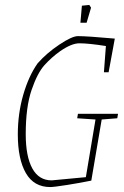

<svg xmlns="http://www.w3.org/2000/svg" viewBox="-20 -747 502 776"><path d="M454 -269 391 -264 349 -17Q305 -8 251.5 0.5Q198 9 183 9Q117 9 84.5 -47.5Q52 -104 52 -204Q52 -288 74 -364Q96 -440 132 -491Q168 -532 219.5 -566.5Q271 -601 295 -601Q332 -601 444 -591L419 -455H400L408 -561Q338 -572 301 -572Q269 -572 223 -540Q189 -516 160 -484Q131 -452 107.5 -383Q84 -314 84 -205Q84 -115 110.5 -66.5Q137 -18 189 -18L327 -31L366 -264L292 -269L295 -287H457ZM311 -724 341 -727 348 -716 330 -655H305Z"/></svg>

Font: Grenze Thin
Style: Italic
Weight: 250
Italic angle: -10°
Designer: Renata Polastri
Foundry: Omnibus-Type
Version: Version 1.002; ttfautohint (v1.8)